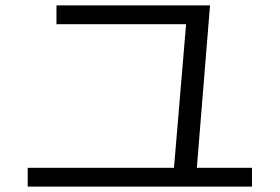

<svg xmlns="http://www.w3.org/2000/svg" viewBox="-20 -717 1040 714"><path d="M190 -697H761L712 -93H917V-23H83V-93H627L672 -627H190Z"/></svg>

Font: M PLUS 1p
Style: Regular
Weight: 400
Version: Version 1.062